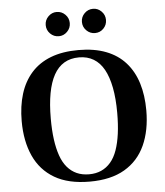

<svg xmlns="http://www.w3.org/2000/svg" viewBox="-59 -930 851 993"><g transform="rotate(-5 366.5 -433.5)"><path d="M367 11Q256 11 184.5 -31Q113 -73 78 -150Q43 -227 43 -331Q43 -409 62.5 -472Q82 -535 122 -580Q162 -625 223 -648.5Q284 -672 367 -672Q449 -672 510 -648.5Q571 -625 611 -580Q651 -535 670.5 -472Q690 -409 690 -331Q690 -227 655 -150Q620 -73 548.5 -31Q477 11 367 11ZM367 -27Q402 -27 430 -39.5Q458 -52 479 -76.5Q500 -101 513 -138Q526 -175 532.5 -223Q539 -271 539 -331Q539 -406 528 -462.5Q517 -519 496 -557Q475 -595 442.5 -614.5Q410 -634 367 -634Q322 -634 289.5 -614.5Q257 -595 236 -557Q215 -519 204.5 -462.5Q194 -406 194 -331Q194 -271 200.5 -223Q207 -175 220 -138Q233 -101 254 -76.5Q275 -52 303 -39.5Q331 -27 367 -27ZM461 -752Q435 -752 416.5 -770.5Q398 -789 398 -815Q398 -841 416.5 -859.5Q435 -878 461 -878Q486 -878 504.5 -859.5Q523 -841 523 -815Q523 -789 505 -770.5Q487 -752 461 -752ZM273 -752Q247 -752 228.5 -770.5Q210 -789 210 -815Q210 -841 228.5 -859.5Q247 -878 272 -878Q298 -878 316.5 -859.5Q335 -841 335 -815Q335 -789 316.5 -770.5Q298 -752 273 -752Z"/></g></svg>

Font: Frank Ruhl Libre SemiBold
Style: Regular
Weight: 600
Designer: Yanek Iontef
Foundry: Fontef
Version: Version 6.003;gftools[0.9.30]